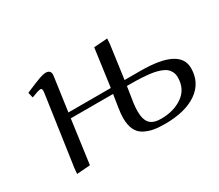

<svg xmlns="http://www.w3.org/2000/svg" viewBox="-89 -634 950 833"><g transform="rotate(-30 386.5 -218.0)"><path d="M87.9 -405.8Q142.6 -429.2 163.1 -436.5Q183.6 -443.8 195.8 -443.8Q220.2 -443.8 220.2 -420.9Q220.2 -419.4 219.7 -416.7Q219.2 -414.1 218.8 -409.4Q218.3 -404.8 217.8 -401.9L195.8 -245.1H408.2L434.1 -434.1L502 -439L500 -411.1L477.1 -245.1H556.2Q752.9 -245.1 752.9 -146Q752.9 -73.2 694.8 -32.7Q636.7 7.8 534.2 7.8Q501.5 7.8 477.8 3.4Q454.1 -1 432.6 -12.5Q411.1 -23.9 400.1 -47.1Q389.2 -70.3 389.2 -105Q389.2 -125 394 -155.8L403.8 -217.8H191.9L162.1 0L95.2 4.9L97.2 -20L147.9 -372.1Q150.9 -393.1 141.1 -393.1Q129.9 -393.1 94.2 -378.9ZM458 -100.1Q458 -57.1 475.3 -38.6Q492.7 -20 530.8 -20Q595.2 -20 639.2 -51Q683.1 -82 683.1 -140.1Q683.1 -155.3 677.5 -167Q671.9 -178.7 662.6 -186.8Q653.3 -194.8 637.7 -200.7Q622.1 -206.5 606.2 -209.7Q590.3 -212.9 566.7 -214.8Q543 -216.8 522.5 -217.3Q502 -217.8 473.1 -217.8L460.9 -139.2Q458 -116.2 458 -100.1Z"/></g></svg>

Font: Dehuti Alt
Style: Italic
Weight: 400
Version: Version 1.2